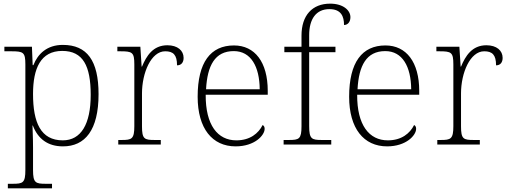

<svg xmlns="http://www.w3.org/2000/svg" viewBox="-20 -792 2789 1052"><path d="M23 240H265V215H231C175 215 161 210 161 140V18C161 -45 158 -83 158 -104H160C188 -31 242 10 325 10C446 10 520 -79 520 -276C520 -460 457 -546 324 -546C238 -546 187 -497 163 -435H159L155 -536H4V-511H41C108 -511 119 -506 119 -439V139C119 210 106 215 49 215H23ZM324 -23C203 -23 161 -121 161 -277C161 -416 202 -513 321 -513C435 -513 477 -431 477 -272C477 -112 424 -23 324 -23Z M628 0H861V-25H828C771 -25 758 -30 758 -100V-280C758 -393 808 -511 885 -511C929 -511 950 -492 950 -434C975 -434 986 -452 986 -475C986 -515 953 -544 897 -544C818 -544 782 -485 758 -427H756L749 -536H623V-511H638C705 -511 716 -506 716 -439V-101C716 -30 702 -25 646 -25H628Z M1271 10C1376 10 1430 -51 1430 -86C1430 -97 1426 -103 1419 -107C1396 -61 1350 -23 1275 -23C1173 -23 1106 -106 1107 -273H1447V-294C1447 -452 1376 -543 1262 -543C1134 -543 1063 -451 1063 -262C1063 -88 1143 10 1271 10ZM1403 -303H1109C1116 -432 1157 -512 1261 -512C1355 -512 1402 -427 1403 -303Z M1534 0H1795V-25H1744C1688 -25 1674 -30 1674 -101V-506H1818V-536H1674V-599C1674 -688 1712 -742 1785 -742C1849 -742 1865 -702 1865 -655C1883 -655 1900 -669 1900 -698C1900 -735 1861 -772 1789 -772C1691 -772 1632 -708 1632 -597V-536H1538V-506H1632V-101C1632 -30 1619 -25 1562 -25H1534Z M2101 10C2206 10 2260 -51 2260 -86C2260 -97 2256 -103 2249 -107C2226 -61 2180 -23 2105 -23C2003 -23 1936 -106 1937 -273H2277V-294C2277 -452 2206 -543 2092 -543C1964 -543 1893 -451 1893 -262C1893 -88 1973 10 2101 10ZM2233 -303H1939C1946 -432 1987 -512 2091 -512C2185 -512 2232 -427 2233 -303Z M2376 0H2609V-25H2576C2519 -25 2506 -30 2506 -100V-280C2506 -393 2556 -511 2633 -511C2677 -511 2698 -492 2698 -434C2723 -434 2734 -452 2734 -475C2734 -515 2701 -544 2645 -544C2566 -544 2530 -485 2506 -427H2504L2497 -536H2371V-511H2386C2453 -511 2464 -506 2464 -439V-101C2464 -30 2450 -25 2394 -25H2376Z"/></svg>

Font: Noto Serif Gurmukhi ExtraLight
Style: Regular
Weight: 200
Designer: Vaibhav Singh and the Monotype Design Team
Foundry: Monotype Imaging Inc.
Version: Version 2.004